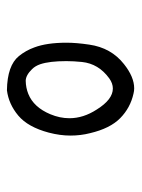

<svg xmlns="http://www.w3.org/2000/svg" viewBox="51 -883 398 540"><g transform="rotate(-90 250.0 -613.0)"><path d="M339.4 -698.7Q348.1 -672.9 348.1 -625.5Q348.1 -605 345.7 -581.5Q340.8 -534.7 299.8 -504.9Q285.6 -494.6 271 -494.6Q240.2 -494.6 211.9 -540Q187.5 -577.6 187.5 -616.7Q187.5 -643.6 198.7 -670.4Q218.3 -717.3 255.9 -732.4Q272.9 -739.3 293 -739.7Q308.6 -739.3 325.7 -721.7Q334.5 -712.9 339.4 -698.7ZM147 -674.8Q138.7 -643.1 138.7 -614Q138.7 -585 145.5 -558.6Q158.7 -502.4 187.7 -473.9Q216.8 -445.3 256.8 -436.5Q264.2 -434.6 271.5 -434.6Q303.7 -434.6 339.8 -463.4Q385.7 -499.5 394.5 -561Q399.9 -597.2 399.9 -625Q399.9 -680.2 386.7 -715.3Q377.9 -739.7 362.3 -758.8Q335.9 -791.5 266.1 -792.5Q227.1 -787.6 194.8 -760.5Q162.6 -733.4 147 -674.8Z"/></g></svg>

Font: NaikaiFont
Style: Light
Weight: 300
Version: Version 1.89